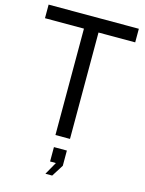

<svg xmlns="http://www.w3.org/2000/svg" viewBox="-142 -825 865 1147"><g transform="rotate(15 291.0 -251.5)"><path d="M253 -658V0H343V-658H570V-742H12V-658ZM297 239 343 166V72H263V161H299L255 239Z"/></g></svg>

Font: Cheyenne Sans
Style: Regular
Weight: 400
Designer: The Public Sans project authors (U.S. Web Design System), Libre Franklin designed by Pablo Impallari and Rodrigo Fuenzal
Foundry: The Cheyenne Sans Project Authors
Version: Version 2.007